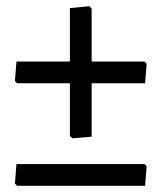

<svg xmlns="http://www.w3.org/2000/svg" viewBox="-20 -496 520 618"><path d="M268 -476 275 -468V-298H445L452 -291L447 -228H275V-56L213 -51L205 -58V-228H35L28 -235L33 -298H205V-470ZM445 32 452 39 447 102H35L28 95L33 32Z"/></svg>

Font: Alegreya Sans SC Medium
Style: Regular
Weight: 500
Designer: Juan Pablo del Peral
Foundry: Huerta Tipografica
Version: Version 2.001;PS 002.001;hotconv 1.0.88;makeotf.lib2.5.64775